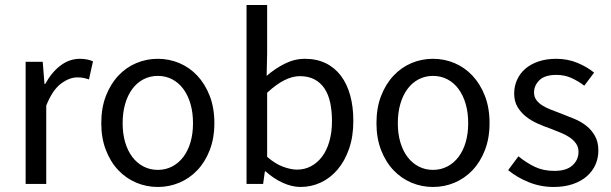

<svg xmlns="http://www.w3.org/2000/svg" viewBox="-20 -732 2433 764"><path d="M82 0V-486H150L157 -398H160Q185 -444 220.5 -471Q256 -498 298 -498Q327 -498 350 -488L334 -416Q322 -420 312 -422Q302 -424 287 -424Q256 -424 222.5 -399Q189 -374 164 -312V0Z M608 12Q563 12 522.5 -5Q482 -22 451 -54.5Q420 -87 401.5 -134.5Q383 -182 383 -242Q383 -303 401.5 -350.5Q420 -398 451 -431Q482 -464 522.5 -481Q563 -498 608 -498Q653 -498 693.5 -481Q734 -464 765 -431Q796 -398 814.5 -350.5Q833 -303 833 -242Q833 -182 814.5 -134.5Q796 -87 765 -54.5Q734 -22 693.5 -5Q653 12 608 12ZM608 -56Q639 -56 665 -69.5Q691 -83 709.5 -107.5Q728 -132 738 -166Q748 -200 748 -242Q748 -284 738 -318.5Q728 -353 709.5 -378Q691 -403 665 -416.5Q639 -430 608 -430Q577 -430 551 -416.5Q525 -403 506.5 -378Q488 -353 478 -318.5Q468 -284 468 -242Q468 -200 478 -166Q488 -132 506.5 -107.5Q525 -83 551 -69.5Q577 -56 608 -56Z M1176 12Q1142 12 1105.5 -4.5Q1069 -21 1037 -50H1034L1027 0H961V-712H1043V-518L1041 -430Q1074 -459 1113 -478.5Q1152 -498 1193 -498Q1240 -498 1276 -480.5Q1312 -463 1336.5 -430.5Q1361 -398 1373.5 -352.5Q1386 -307 1386 -251Q1386 -189 1369 -140Q1352 -91 1323 -57Q1294 -23 1256 -5.5Q1218 12 1176 12ZM1162 -57Q1192 -57 1217.5 -70.5Q1243 -84 1261.5 -108.5Q1280 -133 1290.5 -169Q1301 -205 1301 -250Q1301 -290 1294 -323Q1287 -356 1271.5 -379.5Q1256 -403 1231.5 -416Q1207 -429 1173 -429Q1114 -429 1043 -363V-108Q1075 -80 1106.5 -68.5Q1138 -57 1162 -57Z M1703 12Q1658 12 1617.5 -5Q1577 -22 1546 -54.5Q1515 -87 1496.5 -134.5Q1478 -182 1478 -242Q1478 -303 1496.5 -350.5Q1515 -398 1546 -431Q1577 -464 1617.5 -481Q1658 -498 1703 -498Q1748 -498 1788.5 -481Q1829 -464 1860 -431Q1891 -398 1909.5 -350.5Q1928 -303 1928 -242Q1928 -182 1909.5 -134.5Q1891 -87 1860 -54.5Q1829 -22 1788.5 -5Q1748 12 1703 12ZM1703 -56Q1734 -56 1760 -69.5Q1786 -83 1804.5 -107.5Q1823 -132 1833 -166Q1843 -200 1843 -242Q1843 -284 1833 -318.5Q1823 -353 1804.5 -378Q1786 -403 1760 -416.5Q1734 -430 1703 -430Q1672 -430 1646 -416.5Q1620 -403 1601.5 -378Q1583 -353 1573 -318.5Q1563 -284 1563 -242Q1563 -200 1573 -166Q1583 -132 1601.5 -107.5Q1620 -83 1646 -69.5Q1672 -56 1703 -56Z M2183 12Q2131 12 2084 -7Q2037 -26 2002 -55L2043 -110Q2075 -84 2108.5 -68Q2142 -52 2186 -52Q2234 -52 2258 -74Q2282 -96 2282 -128Q2282 -147 2272 -161Q2262 -175 2246.5 -185.5Q2231 -196 2211 -204Q2191 -212 2171 -220Q2145 -229 2119 -240.5Q2093 -252 2072.5 -268.5Q2052 -285 2039 -307Q2026 -329 2026 -360Q2026 -389 2037.5 -414.5Q2049 -440 2070.5 -458.5Q2092 -477 2123 -487.5Q2154 -498 2193 -498Q2239 -498 2277.5 -482Q2316 -466 2344 -443L2305 -391Q2280 -410 2253 -422Q2226 -434 2194 -434Q2148 -434 2126.5 -413Q2105 -392 2105 -364Q2105 -347 2114 -334.5Q2123 -322 2138 -312.5Q2153 -303 2172.5 -295.5Q2192 -288 2213 -280Q2239 -270 2265.5 -259Q2292 -248 2313 -231.5Q2334 -215 2347.5 -191Q2361 -167 2361 -133Q2361 -103 2349.5 -77Q2338 -51 2315.5 -31Q2293 -11 2259.5 0.5Q2226 12 2183 12Z"/></svg>

Font: Pinyin1712
Style: Regular
Weight: 400
Version: Version 1